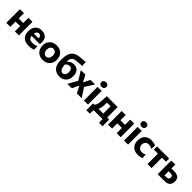

<svg xmlns="http://www.w3.org/2000/svg" viewBox="556 -2799 4991 4991"><g transform="rotate(45 3051.0 -304.0)"><path d="M57.5 0V-499L205 -503.5V-308H373V-499H520.5V0H373V-192.5H205V0Z M890 13Q793.5 13 732.2 -20.8Q671 -54.5 642.2 -114.2Q613.5 -174 613.5 -251Q613.5 -328 640.5 -386.8Q667.5 -445.5 721.2 -479Q775 -512.5 855 -512.5Q957 -512.5 1014.5 -458Q1072 -403.5 1072 -291.5Q1072 -254 1067.5 -225H760.5Q766.5 -170 802.2 -140Q838 -110 908 -110Q937.5 -110 980.2 -118.5Q1023 -127 1058.5 -145L1063.5 -19Q1034.5 -5.5 990.5 3.8Q946.5 13 890 13ZM856.5 -408Q820 -408 794.5 -381Q769 -354 761.5 -307L941 -310.5Q938.5 -356 915 -382Q891.5 -408 856.5 -408Z M1406.5 13.5Q1316 13.5 1256.8 -23.8Q1197.5 -61 1168.8 -121.2Q1140 -181.5 1140 -251Q1140 -325.5 1170.2 -384.8Q1200.5 -444 1259.2 -478.2Q1318 -512.5 1403.5 -512.5Q1492 -512.5 1550.8 -477.8Q1609.5 -443 1639 -383.8Q1668.5 -324.5 1668.5 -251Q1668.5 -175.5 1637.8 -115.8Q1607 -56 1548.8 -21.2Q1490.5 13.5 1406.5 13.5ZM1406 -108.5Q1443.5 -108.5 1467.8 -128.8Q1492 -149 1504.2 -181.5Q1516.5 -214 1516.5 -251Q1516.5 -316.5 1486 -353.5Q1455.5 -390.5 1405.5 -390.5Q1350.5 -390.5 1321.5 -350.2Q1292.5 -310 1292.5 -251Q1292.5 -214 1305.2 -181.5Q1318 -149 1343.2 -128.8Q1368.5 -108.5 1406 -108.5Z M2014.5 13Q1887.5 13 1814.8 -69.8Q1742 -152.5 1742 -332Q1742 -450.5 1769.8 -534Q1797.5 -617.5 1859.5 -664.5Q1921.5 -711.5 2024.5 -721.5Q2036 -722.5 2061.5 -725Q2087 -727.5 2118.8 -730.5Q2150.5 -733.5 2181.8 -736.2Q2213 -739 2236 -741L2247 -604Q2224 -602 2191.8 -599.5Q2159.5 -597 2127 -594.2Q2094.5 -591.5 2069.8 -589.5Q2045 -587.5 2037 -587Q1959 -580 1921.8 -537.5Q1884.5 -495 1876.5 -401H1887Q1919.5 -442.5 1968.2 -462.5Q2017 -482.5 2071.5 -482.5Q2138 -482.5 2182.2 -452.8Q2226.5 -423 2248.5 -370.8Q2270.5 -318.5 2270.5 -251Q2270.5 -172 2239.8 -112.5Q2209 -53 2151.8 -20Q2094.5 13 2014.5 13ZM2016.5 -373.5Q1991 -373.5 1960.2 -359.8Q1929.5 -346 1901 -314Q1902 -254.5 1914.5 -208.2Q1927 -162 1952 -135.2Q1977 -108.5 2014 -108.5Q2065.5 -108.5 2091.2 -148Q2117 -187.5 2117 -246.5Q2117 -300.5 2093 -337Q2069 -373.5 2016.5 -373.5Z M2300 0Q2319.5 -34.5 2334.5 -60.2Q2349.5 -86 2362.5 -109Q2375.5 -132 2390.5 -158.5L2447.5 -257.5L2391 -349Q2367.5 -386.5 2347.2 -419.2Q2327 -452 2298 -499L2464.5 -503.5Q2480 -473.5 2493 -447.8Q2506 -422 2520.5 -394L2556.5 -324H2567.5L2602.5 -393.5Q2616 -421.5 2628.2 -445.5Q2640.5 -469.5 2655 -499H2823.5Q2802.5 -466 2787.2 -442.5Q2772 -419 2758.5 -398Q2745 -377 2728.5 -351L2665.5 -253L2728.5 -156.5Q2752.5 -119.5 2775.5 -85Q2798.5 -50.5 2831 0H2653Q2638.5 -27.5 2626.8 -50.2Q2615 -73 2600.5 -101L2560.5 -177.5H2550.5L2515 -104.5Q2501 -75.5 2489.8 -52.5Q2478.5 -29.5 2464 0Z M2912 0V-499L3061.5 -503.5V0ZM2985.5 -576Q2944 -576 2919.2 -595.8Q2894.5 -615.5 2894.5 -660Q2894.5 -699.5 2919.2 -721Q2944 -742.5 2986.5 -742.5Q3029 -742.5 3053.2 -720.2Q3077.5 -698 3077.5 -660Q3077.5 -615.5 3053 -595.8Q3028.5 -576 2985.5 -576Z M3134.5 134V-115H3184.5Q3202 -131.5 3219.8 -175.2Q3237.5 -219 3243 -306.5Q3246 -361 3248.8 -407Q3251.5 -453 3254 -499H3653.5V-115H3727.5V134H3599.5L3594.5 0H3268L3262.5 134ZM3371.5 -284Q3369 -232.5 3359.2 -190Q3349.5 -147.5 3331 -115H3508V-384H3375.5Q3374.5 -360.5 3373.5 -335.8Q3372.5 -311 3371.5 -284Z M3799 0V-499L3946.5 -503.5V-308H4114.5V-499H4262V0H4114.5V-192.5H3946.5V0Z M4384.5 0V-499L4534 -503.5V0ZM4458 -576Q4416.5 -576 4391.8 -595.8Q4367 -615.5 4367 -660Q4367 -699.5 4391.8 -721Q4416.5 -742.5 4459 -742.5Q4501.5 -742.5 4525.8 -720.2Q4550 -698 4550 -660Q4550 -615.5 4525.5 -595.8Q4501 -576 4458 -576Z M4898 11Q4813 11 4754 -22.8Q4695 -56.5 4664 -115Q4633 -173.5 4633 -248.5Q4633 -324 4661.8 -383.8Q4690.5 -443.5 4747.2 -477.8Q4804 -512 4888.5 -512Q4933 -512 4976 -502.2Q5019 -492.5 5049.5 -476L5038.5 -347Q4995.5 -371.5 4963.8 -378.5Q4932 -385.5 4909.5 -385.5Q4853 -385.5 4819.2 -349.8Q4785.5 -314 4785.5 -253Q4785.5 -191 4823 -151.5Q4860.5 -112 4932.5 -112Q4960.5 -112 4988.2 -119.8Q5016 -127.5 5041 -144L5048.5 -15Q5022.5 -4 4985.8 3.5Q4949 11 4898 11Z M5249 0V-382H5101V-499H5546.5V-382H5398V0Z M5622 0V-499L5769.5 -503.5V-358.5H5863Q5965.5 -358.5 6020.5 -319.5Q6075.5 -280.5 6075.5 -184Q6075.5 -101 6029.2 -50.5Q5983 0 5874 0ZM5769.5 -105H5832Q5871.5 -105 5898.8 -120Q5926 -135 5926 -181.5Q5926 -226.5 5901 -240Q5876 -253.5 5845.5 -253.5H5769.5Z"/></g></svg>

Font: Commissioner
Style: Bold
Weight: 700
Designer: Kostas Bartsokas
Foundry: Kostas Bartsokas
Version: Version 1.000; ttfautohint (v1.8.3)